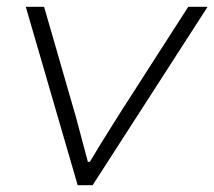

<svg xmlns="http://www.w3.org/2000/svg" viewBox="-20 -546 632 566"><path d="M209 0 56 -526H110L198 -221Q203 -205 210 -178Q217 -151 225 -121.5Q233 -92 239 -69H245Q256 -88 272 -114Q288 -140 306 -168.5Q324 -197 339 -221L535 -526H592L253 0Z"/></svg>

Font: Archivo Expanded Thin
Style: Italic
Weight: 250
Width: 7
Italic angle: -10°
Designer: Hector Gatti
Foundry: Omnibus-Type
Version: Version 2.001